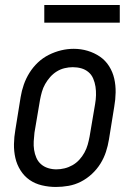

<svg xmlns="http://www.w3.org/2000/svg" viewBox="-20 -735 540 763"><path d="M202 8Q174 8 146.5 1.5Q119 -5 97.5 -20Q76 -35 61.5 -58Q47 -81 41 -107.5Q35 -134 35.5 -162.5Q36 -191 41 -219L62 -349Q66 -374 74.5 -398.5Q83 -423 97 -445.5Q111 -468 130.5 -486.5Q150 -505 174 -517Q198 -529 223 -535Q248 -541 273 -541Q302 -541 328.5 -533Q355 -525 377 -510Q399 -495 413.5 -472Q428 -449 434 -422.5Q440 -396 439.5 -367.5Q439 -339 434 -311L413 -181Q409 -156 401 -131.5Q393 -107 379 -84.5Q365 -62 345 -43.5Q325 -25 301.5 -13Q278 -1 252.5 3.5Q227 8 202 8ZM204 -62Q220 -62 236.5 -66Q253 -70 268 -78.5Q283 -87 295 -100Q307 -113 315.5 -128.5Q324 -144 328.5 -160Q333 -176 336 -192L358 -322Q361 -339 361.5 -356.5Q362 -374 359.5 -390.5Q357 -407 350.5 -422.5Q344 -438 331.5 -448.5Q319 -459 303 -463.5Q287 -468 269 -468Q253 -468 236.5 -464Q220 -460 205.5 -451Q191 -442 179.5 -429Q168 -416 159.5 -401Q151 -386 146.5 -370Q142 -354 139 -338L117 -208Q115 -191 114 -173.5Q113 -156 115.5 -139.5Q118 -123 124.5 -108Q131 -93 143 -82.5Q155 -72 171 -67Q187 -62 204 -62ZM156 -645V-715H456V-645Z"/></svg>

Font: Iosevka Slab Oblique
Style: Regular
Weight: 400
Italic angle: -9°
Monospace: yes
Designer: Belleve Invis
Foundry: Belleve Invis
Version: Version 11.1.1; ttfautohint (v1.8.3)